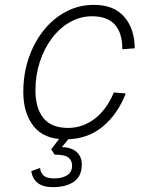

<svg xmlns="http://www.w3.org/2000/svg" viewBox="-20 -562 640 791"><path d="M250 12Q161 12 118.5 -42Q76 -96 76 -183Q76 -257 98 -322Q120 -387 159.5 -436.5Q199 -486 252 -514Q305 -542 367 -542Q450 -542 492.5 -492Q535 -442 535 -363L484 -359Q484 -495 359 -495Q311 -495 268.5 -471Q226 -447 194 -404.5Q162 -362 144 -307Q126 -252 126 -190Q126 -116 159 -75.5Q192 -35 260 -35Q321 -35 370.5 -73Q420 -111 449 -181L498 -177Q465 -91 402 -39.5Q339 12 250 12ZM199 209Q157 209 135 191.5Q113 174 109 143L145 130Q147 150 160 161.5Q173 173 204 173Q236 173 256.5 160Q277 147 277 120Q277 100 262.5 87.5Q248 75 205 75L191 53L236 -6H276L235 44Q275 45 296 64.5Q317 84 317 115Q317 164 284.5 186.5Q252 209 199 209Z"/></svg>

Font: Geist Mono ExtraLight
Style: Italic
Weight: 200
Italic angle: -12°
Monospace: yes
Designer: Basement.studio, Andrés Briganti, Mateo Zaragoza
Foundry: Basement.studio, Vercel, Andrés Briganti, Guido Ferreyra, Mateo Zaragoza
Version: Version 1.500; ttfautohint (v1.8.4.7-5d5b)